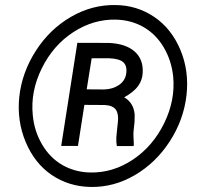

<svg xmlns="http://www.w3.org/2000/svg" viewBox="-20 -741 808 772"><path d="M57.6 -352.5Q68.4 -449.7 124 -536.6Q179.7 -623.5 265.1 -673.1Q350.6 -722.7 445.3 -720.7Q530.8 -719.7 599.9 -673.1Q668.9 -626.5 704.8 -541.7Q740.7 -457 730 -358.9Q718.8 -259.3 662.6 -172.6Q606.4 -85.9 521.7 -36.6Q437 12.7 343.3 10.7Q255.9 8.8 187.5 -37.8Q119.1 -84.5 83.3 -169.9Q47.4 -255.4 57.6 -352.5ZM111.8 -277.8Q117.7 -213.9 149.2 -160.2Q180.7 -106.4 230.7 -77.6Q280.8 -48.8 342.3 -47.4Q433.6 -45.4 514.2 -99.1Q594.7 -152.8 640.1 -245.6Q685.5 -338.4 676.3 -433.6Q669.4 -498.5 637.9 -551.3Q606.4 -604 556.9 -632.3Q507.3 -660.6 445.8 -662.1Q355.5 -664.1 274.9 -611.8Q194.3 -559.6 148.2 -466.6Q102.1 -373.5 111.8 -277.8ZM319.3 -319.3 293.5 -154.3H226.1L291 -568.8L416.5 -568.4Q484.4 -565.9 520.8 -534.4Q557.1 -502.9 553.7 -447.3Q552.2 -418.9 535.6 -395.5Q519 -372.1 479.5 -349.6Q517.1 -328.1 521.5 -280.8L521 -251Q515.6 -208.5 516.6 -193.4L518.1 -162.1L517.1 -153.8H449.7Q446.8 -171.9 447.8 -189.5L451.2 -224.6L454.1 -251Q457.5 -283.2 445.8 -300Q434.1 -316.9 400.9 -318.8ZM328.6 -381.8 398.4 -381.3Q433.6 -382.3 458.3 -399.2Q482.9 -416 487.3 -444.3Q492.2 -475.1 476.3 -490.2Q460.4 -505.4 417 -506.8H348.6Z"/></svg>

Font: RobotoDraft
Style: Italic
Weight: 400
Italic angle: -12°
Version: Version 2.001101; 2014